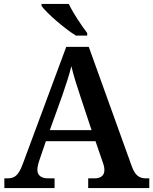

<svg xmlns="http://www.w3.org/2000/svg" viewBox="-20 -951 775 971"><path d="M364 -771H421V-784C392 -822 349 -886 328 -931H190V-921C215 -886 305 -807 364 -771ZM2 0H256V-49H222C191 -49 169 -63 169 -92C169 -106 174 -127 180 -143L212 -237H463L499 -132C504 -119 508 -105 508 -91C508 -61 486 -49 459 -49H426V0H735V-49H719C684 -49 663 -63 645 -114L429 -714H315L96 -124C73 -62 54 -49 17 -49H2ZM232 -293 295 -468C313 -520 330 -572 341 -616C352 -569 370 -512 387 -462L443 -293Z"/></svg>

Font: Noto Serif Tamil SemiBold
Style: Italic
Weight: 600
Italic angle: -12°
Designer: Indian Type Foundry, Tom Grace, and the Monotype Design Team
Foundry: Monotype Imaging Inc.
Version: Version 2.003